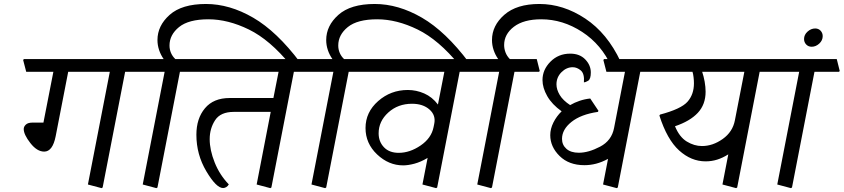

<svg xmlns="http://www.w3.org/2000/svg" viewBox="-20 -951 4306 980"><path d="M618.7 -584.5 503.9 5.9 498.5 9.3 428.7 -9.3 540.5 -584.5H328.1L264.2 -255.9Q256.3 -216.3 241.7 -196.8Q227.1 -177.2 205.6 -177.2Q168.9 -177.2 135 -220.7Q101.1 -264.2 101.1 -292.5Q101.1 -304.7 111.8 -314.9Q122.6 -325.2 145.5 -325.2H201.7L252.4 -584.5H113.8L98.1 -645L102.1 -649.4H732.4L747.6 -588.9L744.1 -584.5Z M1511.7 -632.8 1462.4 -619.6Q1357.4 -748 1250.5 -800.3Q1143.6 -852.5 1043.9 -852.5Q942.9 -852.5 894 -813Q845.2 -773.4 845.2 -718.8Q845.2 -698.7 852.8 -680.9Q860.4 -663.1 875 -649.4H1012.2L1027.3 -588.9L1023.9 -584.5H898.4L783.7 5.9L778.3 9.3L708.5 -9.3L820.3 -584.5H719.7L704.1 -645L708 -649.4H815.4Q800.3 -670.9 792 -695.8Q783.7 -720.7 783.7 -746.6Q783.7 -819.8 845.9 -875.2Q908.2 -930.7 1031.2 -930.7Q1151.9 -930.7 1272.5 -860.6Q1393.1 -790.5 1511.7 -632.8Z M1480 -584.5 1365.2 5.9 1359.9 9.3 1290 -9.3 1361.8 -379.9H1173.3Q1105.5 -379.9 1077.9 -337.4Q1050.3 -294.9 1050.3 -240.7Q1050.3 -185.5 1075.7 -121.8Q1101.1 -58.1 1147.9 -9.8Q1142.6 -0.5 1134.5 4.2Q1126.5 8.8 1118.7 8.8Q1084 8.8 1033.2 -76.7Q982.4 -162.1 982.4 -263.2Q982.4 -346.2 1026.1 -398.4Q1069.8 -450.7 1151.9 -450.7H1375.5L1401.9 -584.5H999.5L983.9 -645L987.8 -649.4H1593.8L1608.9 -588.9L1605.5 -584.5Z M2373 -632.8 2323.7 -619.6Q2218.8 -748 2111.8 -800.3Q2004.9 -852.5 1905.3 -852.5Q1804.2 -852.5 1755.4 -813Q1706.5 -773.4 1706.5 -718.8Q1706.5 -698.7 1714.1 -680.9Q1721.7 -663.1 1736.3 -649.4H1873.5L1888.7 -588.9L1885.3 -584.5H1759.8L1645 5.9L1639.6 9.3L1569.8 -9.3L1681.6 -584.5H1581.1L1565.4 -645L1569.3 -649.4H1676.8Q1661.6 -670.9 1653.3 -695.8Q1645 -720.7 1645 -746.6Q1645 -819.8 1707.3 -875.2Q1769.5 -930.7 1892.6 -930.7Q2013.2 -930.7 2133.8 -860.6Q2254.4 -790.5 2373 -632.8Z M2326.2 -584.5 2211.4 5.9 2206.1 9.3 2136.2 -9.3 2162.6 -145Q2127.4 -124 2095.2 -115.5Q2063 -106.9 2037.6 -106.9Q1963.9 -106.9 1904.8 -162.8Q1845.7 -218.8 1845.7 -297.4Q1845.7 -378.4 1910.2 -435.1Q1974.6 -491.7 2061.5 -491.7Q2105 -491.7 2145.5 -473.9Q2186 -456.1 2215.3 -417.5L2248 -584.5H1860.8L1845.2 -645L1849.1 -649.4H2439.9L2455.1 -588.9L2451.7 -584.5ZM2196.3 -318.4Q2205.6 -362.3 2172.4 -391.8Q2139.2 -421.4 2083 -421.4Q2011.2 -421.4 1961.9 -376.7Q1912.6 -332 1912.6 -270.5Q1912.6 -228 1939.7 -199.5Q1966.8 -170.9 2015.1 -170.9Q2071.8 -170.9 2126.7 -208.3Q2181.6 -245.6 2192.9 -301.8Z M2491.2 -746.6Q2491.2 -820.3 2554.2 -875.5Q2617.2 -930.7 2732.9 -930.7Q2855 -930.7 2967.3 -856.2Q3079.6 -781.7 3147.5 -637.2L3100.6 -611.3Q3050.3 -723.6 2951.4 -788.1Q2852.5 -852.5 2742.7 -852.5Q2652.8 -852.5 2603 -814.5Q2553.2 -776.4 2553.2 -721.2Q2553.2 -702.1 2560.3 -683.3Q2567.4 -664.6 2582.5 -649.4H2719.7L2734.9 -588.9L2731.4 -584.5H2606L2491.2 5.9L2485.8 9.3L2416 -9.3L2527.8 -584.5H2427.2L2411.6 -645L2415.5 -649.4H2522.9Q2507.8 -670.9 2499.5 -695.8Q2491.2 -720.7 2491.2 -746.6Z M3248 -584.5 3133.3 5.9 3127.9 9.3 3058.1 -9.3 3083.5 -140.1Q3052.7 -123.5 3023.2 -115.7Q2993.7 -107.9 2962.9 -107.9Q2883.8 -107.9 2836.2 -154.8Q2788.6 -201.7 2788.6 -261.2Q2788.6 -293.5 2804.7 -325.7Q2820.8 -357.9 2846.7 -382.8Q2797.4 -418 2773.2 -460.4Q2749 -502.9 2749 -542.5Q2749 -595.2 2789.6 -636.2Q2830.1 -677.2 2890.6 -677.2Q2939 -677.2 2967.3 -647.7Q2995.6 -618.2 2995.6 -581.1Q2995.6 -547.4 2982.4 -539.1Q2969.2 -530.8 2960.4 -530.8Q2963.9 -574.7 2944.6 -591.3Q2925.3 -607.9 2903.3 -607.9Q2871.1 -607.9 2845.7 -582.3Q2820.3 -556.6 2820.3 -520.5Q2820.3 -494.1 2836.9 -466.3Q2853.5 -438.5 2890.1 -414.6Q2912.6 -427.7 2938.7 -436.5Q2964.8 -445.3 2992.7 -448.2L3034.7 -385.3L3031.7 -379.9Q2944.8 -367.2 2896.7 -328.6Q2848.6 -290 2848.6 -242.2Q2848.6 -211.4 2871.1 -191.4Q2893.6 -171.4 2934.6 -171.4Q2983.9 -171.4 3043 -202.4Q3102.1 -233.4 3114.3 -297.9L3169.9 -584.5H3075.2L3059.6 -645L3063.5 -649.4H3361.8L3377 -588.9L3373.5 -584.5Z M3742.7 5.9 3737.3 9.3 3667.5 -9.3 3697.3 -163.1Q3668.5 -145 3640.4 -136.2Q3612.3 -127.4 3581.5 -127.4Q3507.8 -127.4 3446.3 -183.1Q3384.8 -238.8 3345.7 -361.3L3349.1 -366.2Q3456.1 -394.5 3489 -431.6Q3522 -468.8 3522 -525.9Q3522 -541 3520 -557.4Q3518.1 -573.7 3514.6 -584.5H3349.1L3333.5 -645L3337.4 -649.4H3971.2L3986.3 -588.9L3982.9 -584.5H3857.4ZM3564 -584.5Q3571.8 -561.5 3576.7 -534.2Q3581.5 -506.8 3581.5 -482.9Q3581.5 -417.5 3541.7 -375Q3502 -332.5 3425.3 -306.6Q3447.8 -251.5 3485.6 -228.5Q3523.4 -205.6 3563 -205.6Q3618.2 -205.6 3668.9 -241.7Q3719.7 -277.8 3731 -336.9L3779.3 -584.5Z M4017.1 9.3 3947.3 -9.3 4059.1 -584.5H3958.5L3942.9 -645L3946.8 -649.4H4251L4266.1 -588.9L4262.7 -584.5H4137.2L4022.5 5.9Z M4084 -752Q4084 -773.4 4101.8 -789.6Q4119.6 -805.7 4141.1 -805.7Q4157.7 -805.7 4168.5 -794.2Q4179.2 -782.7 4179.2 -766.6Q4179.2 -744.6 4161.6 -728.5Q4144 -712.4 4123 -712.4Q4106 -712.4 4095 -723.9Q4084 -735.4 4084 -752Z"/></svg>

Font: Sitara
Style: Italic
Weight: 400
Italic angle: -11°
Designer: Neelakash Kshetrimayum
Foundry: Neelakash Kshetrimayum
Version: Version 1.000;PS Version 1.000;PS 1.0;hotconv 1.;hotconv 1.0